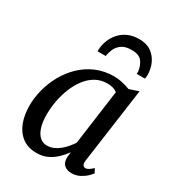

<svg xmlns="http://www.w3.org/2000/svg" viewBox="-194 -922 955 1047"><g transform="rotate(30 283.5 -399.0)"><path d="M451 -91.5Q447.5 -68.5 454.2 -60Q461 -51.5 470 -51.5Q479 -51.5 489.5 -58Q500 -64.5 514.5 -78L528 -53Q524 -45.5 508.8 -30.5Q493.5 -15.5 470 -2.8Q446.5 10 417 10Q388.5 10 371 -5.5Q353.5 -21 354.5 -55L358.5 -87.5Q341.5 -64 318.5 -41.5Q295.5 -19 265.5 -4.5Q235.5 10 197 10Q143 10 107 -17Q71 -44 53.2 -90.5Q35.5 -137 35.5 -196Q35.5 -245.5 49 -297.5Q62.5 -349.5 89 -397Q115.5 -444.5 154.5 -482.2Q193.5 -520 244.5 -542Q295.5 -564 358.5 -564Q382 -564 409.5 -557.8Q437 -551.5 458 -543L516.5 -562.5ZM407 -494Q394.5 -503.5 378.5 -507.8Q362.5 -512 344.5 -512Q304 -512 271.5 -493.8Q239 -475.5 214.8 -443.8Q190.5 -412 174 -371.8Q157.5 -331.5 149.2 -287.2Q141 -243 141 -200.5Q141 -152 151.8 -119.2Q162.5 -86.5 181.5 -70Q200.5 -53.5 225.5 -53.5Q248.5 -53.5 268.5 -62.5Q288.5 -71.5 305.5 -85.8Q322.5 -100 336.2 -116.5Q350 -133 360 -149ZM209 -637Q209 -641 209.2 -645Q209.5 -649 209.5 -653Q211.5 -681 222.5 -708.5Q233.5 -736 254 -758.8Q274.5 -781.5 304.5 -795Q334.5 -808.5 374.5 -808.5Q420.5 -808.5 450.2 -787.2Q480 -766 495 -732.2Q510 -698.5 510 -660.5Q510 -655 509 -648Q508 -641 507.5 -637H455.5Q456 -641 456 -645.5Q456 -650 455.5 -655Q451.5 -687.5 433 -712Q414.5 -736.5 367 -736.5Q327 -736.5 304.8 -720.2Q282.5 -704 272.8 -680.8Q263 -657.5 260.5 -637Z"/></g></svg>

Font: Merriweather 28pt
Style: Italic
Weight: 400
Italic angle: -7.8°
Version: Version 2.101